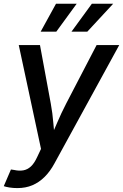

<svg xmlns="http://www.w3.org/2000/svg" viewBox="-32 -779 645 1007"><path d="M-12.2 197.3 25.4 109.9 41.5 112.3Q67.9 118.2 89.8 114.5Q111.8 110.8 129.9 94.2Q147.9 77.6 163.1 44.4L183.1 2L66.4 -542.5H177.7L234.4 -235.4Q243.7 -185.1 247.6 -135Q251.5 -85 256.8 -35.6H224.6Q246.6 -85 267.8 -135.3Q289.1 -185.5 314.9 -235.4L474.6 -542.5H593.3L253.9 77.6Q231 120.1 201.9 148.9Q172.9 177.7 137.7 192.6Q102.5 207.5 59.1 207.5Q36.6 207.5 17.3 204.3Q-2 201.2 -12.2 197.3ZM263.2 -612.8H181.2L261.7 -759.3H370.1ZM425.8 -612.8H342.8L449.7 -759.3H561.5Z"/></svg>

Font: Inter 16pt Medium
Style: Italic
Weight: 500
Italic angle: -9.3988°
Version: Version 4.001;git-66647c0bb